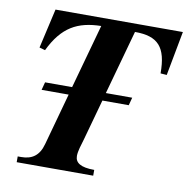

<svg xmlns="http://www.w3.org/2000/svg" viewBox="-76 -744 803 818"><g transform="rotate(10 325.0 -334.5)"><path d="M100 -322H217L155 -97C141 -45 110 -25 64 -25H49V0H380V-25C320 -25 297 -42 297 -71C297 -92 307 -121 314 -145L363 -322H477L486 -356H372L449 -634C549 -634 587 -593 587 -479L614 -477L650 -669H99L60 -498L85 -491C136 -597 201 -632 303 -634L226 -356H109Z"/></g></svg>

Font: STIXGeneral
Style: Bold Italic
Weight: 700
Italic angle: -16.33°
Designer: MicroPress Inc., with final additions and corrections provided by Coen Hoffman, Elsevier (retired)
Version: Version 1.1.0